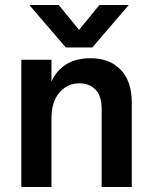

<svg xmlns="http://www.w3.org/2000/svg" viewBox="-20 -745 605 765"><path d="M348 -556H242L97 -725H214L295 -626L376 -725H493ZM185 -507V-420Q228 -513 341 -513Q417 -513 461 -467Q505 -421 505 -337V0H385V-312Q385 -362 361 -387.5Q337 -413 296 -413Q249 -413 217 -376.5Q185 -340 185 -272V0H65V-507Z"/></svg>

Font: Hind SemiBold
Style: Regular
Weight: 600
Designer: Manushi Parikh, Satya Rajpurohit
Foundry: Indian Type Foundry
Version: Version 2.001;PS 1.0;hotconv 1.0.79;makeotf.lib2.5.61930; tt